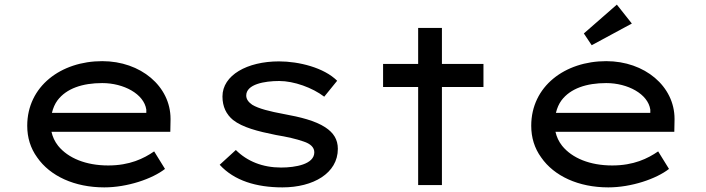

<svg xmlns="http://www.w3.org/2000/svg" viewBox="-20 -802 3058 832"><path d="M432 10C532 10 640 -27 695 -70L648 -146C603 -115 542 -85 449 -85C352 -85 275 -117 232 -170C217 -189 208 -209 203 -231H718L719 -282C719 -284 719 -285 719 -287C719 -428 590 -537 423 -537C244 -537 98 -428 98 -257C98 -206 112 -160 141 -120C197 -39 303 10 432 10ZM205 -313C210 -334 218 -352 229 -367C268 -419 338 -442 423 -442C516 -442 604 -395 614 -327V-313Z M1204 10C1337 10 1444 -51 1444 -157C1444 -198 1425 -227 1390 -250C1346 -279 1281 -295 1209 -308C1150 -319 1101 -331 1073 -348C1057 -359 1047 -372 1047 -388C1047 -437 1126 -451 1190 -451C1254 -451 1334 -422 1385 -383L1441 -452C1384 -509 1275 -536 1189 -536C1051 -536 944 -476 944 -384C944 -339 961 -306 990 -282C1031 -250 1096 -233 1176 -217C1224 -209 1264 -200 1295 -189C1326 -179 1342 -163 1342 -142C1342 -90 1260 -76 1198 -76C1118 -76 1051 -103 1002 -152L932 -88C995 -19 1091 10 1204 10Z M1895 0V-425H2075V-525H1895V-681H1792V-525H1640V-425H1792V0Z M2718 -700 2653 -782 2510 -657 2544 -606ZM2616 10C2716 10 2824 -27 2879 -70L2832 -146C2787 -115 2726 -85 2633 -85C2536 -85 2459 -117 2416 -170C2401 -189 2392 -209 2387 -231H2902L2903 -282C2903 -284 2903 -285 2903 -287C2903 -428 2774 -537 2607 -537C2428 -537 2282 -428 2282 -257C2282 -206 2296 -160 2325 -120C2381 -39 2487 10 2616 10ZM2389 -313C2394 -334 2402 -352 2413 -367C2452 -419 2522 -442 2607 -442C2700 -442 2788 -395 2798 -327V-313Z"/></svg>

Font: Lexend Peta
Style: Regular
Weight: 400
Designer: Bonnie Shaver-Troup, Thomas Jockin
Foundry: Lexend
Version: Version 1.007